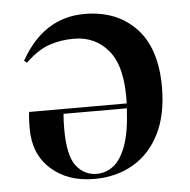

<svg xmlns="http://www.w3.org/2000/svg" viewBox="-44 -573 623 631"><g transform="rotate(-5 267.0 -257.5)"><path d="M243 14Q155 14 100 -35.5Q45 -85 45 -169Q45 -184 45.5 -197Q46 -210 48 -224H370Q374 -343 330.5 -397Q287 -451 215 -451Q173 -451 135 -438.5Q97 -426 55 -386L46 -393Q122 -529 257 -529Q363 -529 426.5 -462.5Q490 -396 490 -268Q490 -177 458.5 -114Q427 -51 371 -18.5Q315 14 243 14ZM252 -2Q282 -2 307 -21Q332 -40 348.5 -85Q365 -130 369 -208H160Q159 -197 158.5 -184.5Q158 -172 158 -158Q158 -70 184.5 -36Q211 -2 252 -2Z"/></g></svg>

Font: Literata 72pt Medium
Style: Regular
Weight: 500
Designer: Latin by Veronika Burian and Jose Scaglione. Greek by Irene Vlachou. Cyrillic by Vera Evstafieva.
Foundry: TypeTogether
Version: Version 3.002